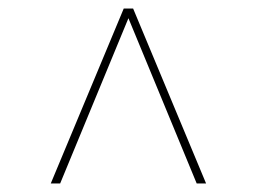

<svg xmlns="http://www.w3.org/2000/svg" viewBox="-20 -575 602 450"><path d="M99 -145 270 -555H292L463 -145H441L277 -542H285L121 -145Z"/></svg>

Font: Montserrat Thin
Style: Regular
Weight: 100
Designer: Julieta Ulanovsky
Foundry: Julieta Ulanovsky
Version: Version 9.000